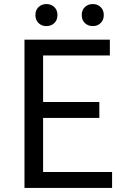

<svg xmlns="http://www.w3.org/2000/svg" viewBox="-20 -929 629 949"><path d="M101 0V-733H523V-655H193V-425H471V-346H193V-79H534V0ZM209 -800Q186 -800 170.5 -815Q155 -830 155 -855Q155 -879 170.5 -894Q186 -909 209 -909Q233 -909 248.5 -894Q264 -879 264 -855Q264 -830 248.5 -815Q233 -800 209 -800ZM439 -800Q415 -800 399.5 -815Q384 -830 384 -855Q384 -879 399.5 -894Q415 -909 439 -909Q462 -909 477.5 -894Q493 -879 493 -855Q493 -830 477.5 -815Q462 -800 439 -800Z"/></svg>

Font: Noto Sans HK
Style: Regular
Weight: 400
Designer: Ryoko NISHIZUKA 西塚涼子 (kana, bopomofo & ideographs); Paul D. Hunt (Latin, Greek & Cyrillic); Sandoll Communications 산돌커뮤니
Foundry: Adobe
Version: Version 2.004-H2;hotconv 1.0.118;makeotfexe 2.5.65603